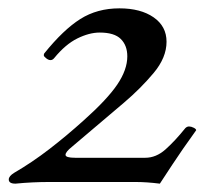

<svg xmlns="http://www.w3.org/2000/svg" viewBox="-20 -436 511 460"><path d="M17 4Q1 4 1 -6Q1 -14 14 -22Q57 -47 98.5 -79Q140 -111 181 -148Q237 -198 261 -233.5Q285 -269 285 -301Q285 -327 269.5 -342.5Q254 -358 219 -358Q194 -358 165.5 -344Q137 -330 110 -297Q106 -292 101 -292Q96 -292 90.5 -296.5Q85 -301 85 -303Q85 -307 86 -308Q132 -365 172.5 -390.5Q213 -416 266 -416Q317 -416 348 -394.5Q379 -373 379 -336Q379 -298 348 -261Q317 -224 277 -190L152 -84Q137 -72 137 -65Q137 -58 160 -58H328Q354 -58 376.5 -78Q399 -98 424 -129Q428 -133 433 -133Q438 -133 444 -130Q450 -127 450 -124Q432 -99 418.5 -79.5Q405 -60 392.5 -41Q380 -22 363 4Q347 2 332.5 1Q318 0 303 0H100Q78 0 57.5 1Q37 2 17 4Z"/></svg>

Font: Junicode
Style: Italic
Weight: 400
Italic angle: -11°
Designer: Peter S. Baker
Version: Version 2.100; ttfautohint (v1.8.4)